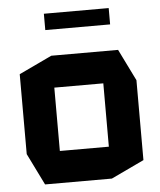

<svg xmlns="http://www.w3.org/2000/svg" viewBox="-50 -729 643 773"><g transform="rotate(-5 271.0 -342.5)"><path d="M172 -385V-514H441L504 -386V-385ZM101 0 38 -128V-129H370V0ZM38 -129V-451L171 -514H172V-129ZM370 0V-385H504V-63L371 0ZM156 -619V-685H418V-619Z"/></g></svg>

Font: Foldit SemiBold
Style: Regular
Weight: 600
Version: Version 1.003